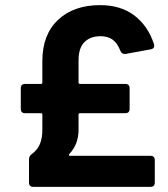

<svg xmlns="http://www.w3.org/2000/svg" viewBox="-20 -728 653 748"><path d="M250 -128Q248 -125 248.5 -123Q249 -121 253 -121H566Q583 -121 583 -104V-17Q583 0 566 0H110Q93 0 93 -17V-108Q93 -120 104 -128Q126 -144 135.5 -167Q145 -190 145 -222V-281Q145 -287 139 -287H78Q61 -287 61 -304V-384Q61 -401 78 -401H139Q145 -401 145 -407V-490Q145 -593 206 -650.5Q267 -708 370 -708Q450 -708 503 -668Q556 -628 580 -556Q581 -553 581 -549Q581 -539 568 -536L470 -518Q469 -518 468 -517.5Q467 -517 465 -518Q454 -518 449 -530Q437 -561 418 -574Q399 -587 372 -587Q332 -587 309 -564Q286 -541 286 -493V-407Q286 -401 292 -401H468Q485 -401 485 -384V-304Q485 -287 468 -287H292Q286 -287 286 -281V-222Q286 -166 250 -128Z"/></svg>

Font: Barlow
Style: Bold
Weight: 700
Designer: Jeremy Tribby
Foundry: Jeremy Tribby
Version: Version 1.101 August 23, 2024